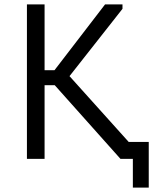

<svg xmlns="http://www.w3.org/2000/svg" viewBox="-20 -720 731 870"><path d="M654 130H582V0H526L228 -334H182V0H102V-700H182V-402H227L456 -700H535V-680L295 -375L563 -77H654Z"/></svg>

Font: Tilda Sans
Style: Regular
Weight: 400
Designer: ParaType Ltd
Foundry: ParaType Ltd
Version: Version 1.002W